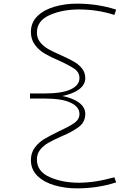

<svg xmlns="http://www.w3.org/2000/svg" viewBox="-20 -878 673 1056"><path d="M609 97 619 125Q517 158 403 158Q339 158 281 141.5Q223 125 186.5 90Q150 55 150 2Q150 -38 172 -67Q194 -96 224.5 -114Q255 -132 306 -157Q363 -183 390 -202.5Q417 -222 417 -251Q417 -290 369 -313Q321 -336 227 -336H145V-364H227Q321 -364 369 -386.5Q417 -409 417 -449Q417 -480 390 -499Q363 -518 306 -544Q257 -565 225.5 -583.5Q194 -602 172 -631.5Q150 -661 150 -702Q150 -755 186.5 -790Q223 -825 281 -841.5Q339 -858 403 -858Q517 -858 619 -825L609 -796Q515 -826 414 -826Q323 -826 253 -795Q183 -764 183 -699Q183 -668 201 -645.5Q219 -623 245.5 -608Q272 -593 316 -574Q360 -554 386.5 -539Q413 -524 431 -501.5Q449 -479 449 -448Q449 -412 414.5 -386.5Q380 -361 322 -350Q380 -339 414.5 -313.5Q449 -288 449 -252Q449 -208 415.5 -181.5Q382 -155 316 -127Q271 -107 245 -92Q219 -77 201 -54.5Q183 -32 183 -1Q183 65 253 96Q323 127 414 127Q502 127 609 97Z"/></svg>

Font: BioRhyme Expanded ExtraLight
Style: Regular
Weight: 275
Width: 7
Designer: Aoife Mooney
Foundry: Aoife Mooney Type
Version: Version 1.001